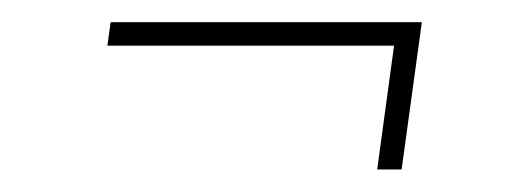

<svg xmlns="http://www.w3.org/2000/svg" viewBox="-20 -350 458 172"><path d="M357.9 -330.1 339.8 -198.2H317.9L333 -309.1H76.2L79.1 -330.1Z"/></svg>

Font: Fira Sans Compressed Thin
Style: Italic
Weight: 100
Width: 3
Italic angle: -8°
Designer: Carrois Corporate & Edenspiekermann AG
Foundry: Carrois Corporate GbR & Edenspiekermann AG
Version: Version 4.203;PS 004.203;hotconv 1.0.88;makeotf.lib2.5.64775